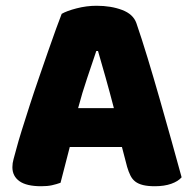

<svg xmlns="http://www.w3.org/2000/svg" viewBox="-20 -636 667 666"><path d="M194 -588Q211 -598 245.5 -607Q280 -616 315 -616Q365 -616 403.5 -601.5Q442 -587 453 -556Q471 -504 492 -435Q513 -366 534 -292.5Q555 -219 575 -147.5Q595 -76 610 -21Q598 -7 574 1.5Q550 10 517 10Q493 10 476.5 6Q460 2 449.5 -6Q439 -14 432.5 -27Q426 -40 421 -57L403 -126H222Q214 -96 206 -64Q198 -32 190 -2Q176 3 160.5 6.5Q145 10 123 10Q72 10 47.5 -7.5Q23 -25 23 -56Q23 -70 27 -84Q31 -98 36 -117Q43 -144 55.5 -184Q68 -224 83 -270.5Q98 -317 115 -366Q132 -415 147 -458.5Q162 -502 174.5 -536Q187 -570 194 -588ZM314 -459Q300 -417 282.5 -365.5Q265 -314 251 -261H375Q361 -315 346.5 -366.5Q332 -418 320 -459Z"/></svg>

Font: Baloo Cyrillic
Style: Regular
Weight: 400
Designer: Ek Type, Denis Ignatov
Foundry: Ek Type
Version: Version 1.50 July 26, 2019